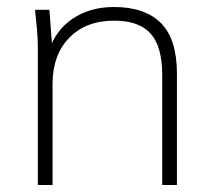

<svg xmlns="http://www.w3.org/2000/svg" viewBox="-20 -528 610 548"><path d="M88 0V-392Q88 -418 85.5 -445Q83 -472 80 -500H121L130 -380H118Q139 -443 188.5 -475.5Q238 -508 305 -508Q394 -508 439.5 -462Q485 -416 485 -318V0H443V-314Q443 -395 410 -432Q377 -469 306 -469Q225 -469 177.5 -420Q130 -371 130 -288V0Z"/></svg>

Font: Mulish ExtraLight ExtraLight
Style: Regular
Weight: 250
Version: Version 3.603